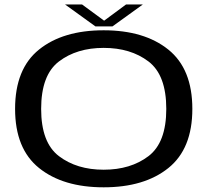

<svg xmlns="http://www.w3.org/2000/svg" viewBox="-20 -814 920 840"><path d="M433.5 5.5Q611.5 5.5 716.5 -78.8Q821.5 -163 821.5 -337.5Q821.5 -512.5 716.5 -597Q611.5 -681.5 433.5 -681.5Q255.5 -681.5 150.8 -597.2Q46 -513 46 -337.5Q46 -163 151 -78.8Q256 5.5 433.5 5.5ZM433.5 -71.5Q316 -71.5 238 -130.8Q160 -190 160 -337.5Q160 -486 238 -545.2Q316 -604.5 433.5 -604.5Q551.5 -604.5 629.5 -545.2Q707.5 -486 707.5 -337.5Q707.5 -190 629.5 -130.8Q551.5 -71.5 433.5 -71.5ZM397.5 -698.5H472L605 -794.5H531.5L435.5 -723.5L339 -794.5H264.5Z"/></svg>

Font: Anybody Expanded
Style: Regular
Weight: 400
Width: 7
Version: Version 1.113;gftools[0.9.25]